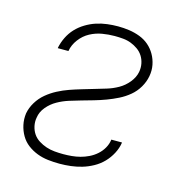

<svg xmlns="http://www.w3.org/2000/svg" viewBox="-85 -608 671 696"><g transform="rotate(15 250.0 -260.0)"><path d="M198 8Q176 8 154.5 5.5Q133 3 113.5 -4.5Q94 -12 77.5 -24.5Q61 -37 50.5 -55Q40 -73 35.5 -94Q31 -115 34 -137Q38 -159 50.5 -179.5Q63 -200 81 -215Q99 -230 120 -241Q141 -252 162.5 -259.5Q184 -267 206 -273.5Q228 -280 250 -286.5Q272 -293 293.5 -299.5Q315 -306 335.5 -317.5Q356 -329 371.5 -348Q387 -367 391 -388Q394 -404 391 -419.5Q388 -435 380 -447.5Q372 -460 360 -468.5Q348 -477 334 -482.5Q320 -488 304 -489.5Q288 -491 272 -491Q249 -491 225.5 -487Q202 -483 180.5 -471.5Q159 -460 143.5 -439.5Q128 -419 124 -396V-395H84V-397Q88 -417 97.5 -436.5Q107 -456 121.5 -471.5Q136 -487 155 -498.5Q174 -510 194 -516.5Q214 -523 234.5 -525.5Q255 -528 275 -528Q296 -528 317 -525Q338 -522 357.5 -514.5Q377 -507 392 -494Q407 -481 417 -463.5Q427 -446 431 -425.5Q435 -405 431 -383Q427 -361 415 -340.5Q403 -320 385 -305Q367 -290 346 -279.5Q325 -269 303.5 -261Q282 -253 259.5 -246.5Q237 -240 215.5 -234Q194 -228 172 -221Q150 -214 129.5 -202.5Q109 -191 93.5 -172.5Q78 -154 75 -132Q72 -116 75.5 -100Q79 -84 87.5 -71.5Q96 -59 109.5 -50.5Q123 -42 138 -37Q153 -32 169.5 -30.5Q186 -29 202 -29Q218 -29 234 -30.5Q250 -32 265.5 -36Q281 -40 296.5 -47.5Q312 -55 325 -66.5Q338 -78 346.5 -93Q355 -108 357 -124V-125H397V-123Q394 -103 383.5 -83Q373 -63 357.5 -47Q342 -31 322 -20Q302 -9 281.5 -3Q261 3 240 5.5Q219 8 198 8Z"/></g></svg>

Font: Iosevka Extralight Oblique
Style: Regular
Weight: 200
Italic angle: -9°
Monospace: yes
Designer: Belleve Invis
Foundry: Belleve Invis
Version: Version 32.5.0; ttfautohint (v1.8.4)